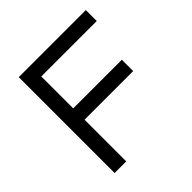

<svg xmlns="http://www.w3.org/2000/svg" viewBox="-176 -797 935 935"><g transform="rotate(-45 291.0 -330.0)"><path d="M89.8 0V-660.2H551.8V-585H169.9V-365.2H504.9V-287.1H169.9V0Z"/></g></svg>

Font: Human Sans
Style: Regular
Weight: 400
Designer: Tim Radville
Foundry: Continuum
Version: Version 1.000;FEAKit 1.0